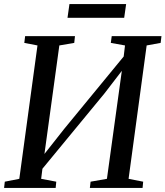

<svg xmlns="http://www.w3.org/2000/svg" viewBox="-22 -920 810 940"><path d="M-2 0 1.5 -30.5 72.5 -44.5 161.5 -697.5 97 -710 101 -743H345L341.5 -710L268.5 -697.5L190 -125.5L170.5 -134.5L291.5 -288L612 -678L578.5 -601L590 -697.5L520.5 -710L525 -743H768.5L764.5 -710L696 -697.5L607.5 -44.5L679 -30.5L676 0H418L421.5 -30.5L501.5 -44.5L579.5 -609.5L600.5 -607L489 -462L157 -59L190.5 -132L179.5 -44.5L253.5 -30.5L250.5 0ZM318 -900H595.5L586 -833H308.5Z"/></svg>

Font: Merriweather 72pt
Style: Italic
Weight: 400
Italic angle: -7.8°
Version: Version 2.101